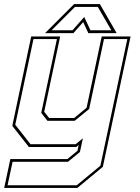

<svg xmlns="http://www.w3.org/2000/svg" viewBox="-40 -718 685 938"><path d="M101 0 20 -103 112.5 -540H254L176 -172L200 -141.5H322.5L383 -191.5L457 -540H598L462.5 97L338 200H-19.5L10.5 59H289.5L338.5 18.5L344.5 -10L332.5 0ZM-3 187H335L450.5 91.5L582 -527H468L395.5 -185.5L325 -128H191.5L161.5 -166.5L238 -527H123.5L34.5 -108.5L109 -13.5H329.5L365 -42.5L350.5 24.5L292 72.5H21.5ZM322 -698H448L530 -556H391.5L366.5 -610L318.5 -556H180ZM326 -684 212 -570H314L371.5 -635L402 -570H504L438 -684Z"/></svg>

Font: Tourney Thin
Style: Italic
Weight: 100
Italic angle: -12°
Designer: Tyler Finck
Foundry: Etcetera Type Co
Version: Version 1.015